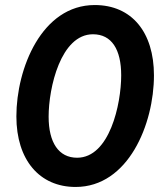

<svg xmlns="http://www.w3.org/2000/svg" viewBox="-20 -731 644 762"><path d="M280 11C489 11 591 -238 591 -432C591 -603 503 -711 356 -711C146 -711 45 -460 45 -269C45 -96 137 11 280 11ZM286 -105C213 -105 173 -165 173 -268C173 -383 221 -595 349 -595C423 -595 461 -535 461 -432C461 -318 415 -105 286 -105Z"/></svg>

Font: Fixel Text 20240404 SemiBold
Style: Italic
Weight: 600
Width: 4
Italic angle: -10°
Designer: AlfaBravo + MacPaw
Foundry: Kyrylo Tkachov, Marchela Mozhyna, Serhii Makarenko, Maria Weinstein, Zakhar Kryvoshyya
Version: Version 1.211;Glyphs 3.2 (3225)